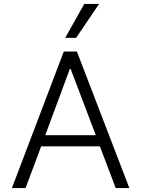

<svg xmlns="http://www.w3.org/2000/svg" viewBox="-20 -964 722 984"><path d="M492 -214H191L111 0H41L307 -700H374L643 0H573ZM471 -271 342 -611H338L212 -271ZM314 -770 412 -944H488L370 -770Z"/></svg>

Font: Be Vietnam Light
Style: Regular
Weight: 300
Designer: Gabriel Lam
Foundry: TypeRant
Version: Version 4.000